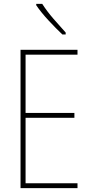

<svg xmlns="http://www.w3.org/2000/svg" viewBox="-20 -971 472 991"><path d="M380 0H86V-714H380V-689H112V-388H364V-363H112V-25H380ZM198 -951Q223 -912 256 -874Q289 -836 319 -803V-793H302Q270 -823 231 -865Q192 -907 167 -944V-951Z"/></svg>

Font: Noto Sans Devanagari UI Condensed Thin
Style: Regular
Weight: 100
Width: 3
Designer: Jelle Bosma - Monotype Design Team
Foundry: Monotype Imaging Inc.
Version: Version 2.004; ttfautohint (v1.8.4.7-5d5b)